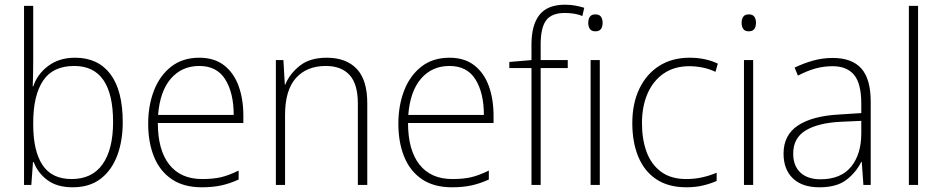

<svg xmlns="http://www.w3.org/2000/svg" viewBox="-20 -785 4000 815"><path d="M121 -760V-535Q121 -510 120.5 -475.5Q120 -441 119 -418H121Q138 -470 184.5 -505Q231 -540 299 -540Q396 -540 448.5 -470.5Q501 -401 501 -266Q501 -187 477.5 -124.5Q454 -62 407 -26Q360 10 288 10Q223 10 182 -20Q141 -50 123 -97H120L113 0H82V-760ZM295 -505Q204 -505 162.5 -442Q121 -379 121 -265V-256Q121 -144 160.5 -84.5Q200 -25 284 -25Q371 -25 415.5 -88Q460 -151 460 -267Q460 -505 295 -505Z M826 -540Q890 -540 931.5 -507.5Q973 -475 993 -419.5Q1013 -364 1013 -294V-263H650Q650 -148 698.5 -86.5Q747 -25 838 -25Q884 -25 917 -32.5Q950 -40 993 -61V-23Q956 -6 919.5 2Q883 10 837 10Q760 10 709.5 -24Q659 -58 634 -119Q609 -180 609 -260Q609 -337 633.5 -400.5Q658 -464 706.5 -502Q755 -540 826 -540ZM826 -505Q752 -505 705.5 -451.5Q659 -398 651 -297H972Q972 -390 936.5 -447.5Q901 -505 826 -505Z M1367 -540Q1449 -540 1494 -493Q1539 -446 1539 -347V0H1499V-345Q1499 -428 1464 -466.5Q1429 -505 1363 -505Q1282 -505 1236 -453.5Q1190 -402 1190 -297V0H1151V-530H1183L1189 -426H1191Q1209 -471 1252 -505.5Q1295 -540 1367 -540Z M1888 -540Q1952 -540 1993.5 -507.5Q2035 -475 2055 -419.5Q2075 -364 2075 -294V-263H1712Q1712 -148 1760.5 -86.5Q1809 -25 1900 -25Q1946 -25 1979 -32.5Q2012 -40 2055 -61V-23Q2018 -6 1981.5 2Q1945 10 1899 10Q1822 10 1771.5 -24Q1721 -58 1696 -119Q1671 -180 1671 -260Q1671 -337 1695.5 -400.5Q1720 -464 1768.5 -502Q1817 -540 1888 -540ZM1888 -505Q1814 -505 1767.5 -451.5Q1721 -398 1713 -297H2034Q2034 -390 1998.5 -447.5Q1963 -505 1888 -505Z M2390 -496H2275V0H2236V-496H2142V-522L2236 -530V-596Q2236 -679 2270 -722Q2304 -765 2378 -765Q2404 -765 2423.5 -761Q2443 -757 2460 -752L2452 -717Q2436 -724 2416.5 -727Q2397 -730 2378 -730Q2322 -730 2298.5 -699Q2275 -668 2275 -596V-530H2390ZM2507 -724Q2524 -724 2531 -714Q2538 -704 2538 -688Q2538 -672 2531 -662Q2524 -652 2507 -652Q2491 -652 2484 -662Q2477 -672 2477 -688Q2477 -704 2484 -714Q2491 -724 2507 -724ZM2526 -530V0H2487V-530Z M2894 10Q2817 10 2766 -24Q2715 -58 2689.5 -119.5Q2664 -181 2664 -262Q2664 -346 2694 -408.5Q2724 -471 2778.5 -505.5Q2833 -540 2907 -540Q2942 -540 2972 -533.5Q3002 -527 3027 -515L3017 -480Q2990 -493 2961.5 -498.5Q2933 -504 2906 -504Q2843 -504 2798 -473.5Q2753 -443 2729 -388.5Q2705 -334 2705 -262Q2705 -194 2724.5 -140.5Q2744 -87 2786 -56Q2828 -25 2893 -25Q2929 -25 2962 -32.5Q2995 -40 3022 -52V-17Q2998 -6 2965.5 2Q2933 10 2894 10Z M3158 -724Q3175 -724 3182 -714Q3189 -704 3189 -688Q3189 -672 3182 -662Q3175 -652 3158 -652Q3142 -652 3135 -662Q3128 -672 3128 -688Q3128 -704 3135 -714Q3142 -724 3158 -724ZM3177 -530V0H3138V-530Z M3515 -539Q3596 -539 3636 -494.5Q3676 -450 3676 -353V0H3645L3638 -98H3636Q3613 -52 3572 -21Q3531 10 3458 10Q3385 10 3345.5 -28Q3306 -66 3306 -133Q3306 -212 3367.5 -252.5Q3429 -293 3543 -299L3636 -305V-345Q3636 -430 3605.5 -467Q3575 -504 3514 -504Q3476 -504 3440.5 -494Q3405 -484 3367 -464L3353 -498Q3390 -516 3430.5 -527.5Q3471 -539 3515 -539ZM3636 -272 3547 -268Q3452 -263 3399.5 -231Q3347 -199 3347 -133Q3347 -81 3377.5 -52.5Q3408 -24 3463 -24Q3549 -24 3592.5 -77Q3636 -130 3636 -219Z M3877 0H3838V-760H3877Z"/></svg>

Font: Noto Sans Disp ExtLt
Style: Regular
Weight: 200
Designer: Monotype Design Team
Foundry: Monotype Imaging Inc.
Version: Version 2.000;GOOG;noto-source:20170915:90ef993387c0